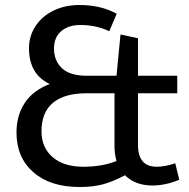

<svg xmlns="http://www.w3.org/2000/svg" viewBox="-20 -736 755 768"><path d="M697 -17Q642 6 590 6Q521 6 480 -35Q431 -9 391 1.5Q351 12 298 12Q181 12 113.5 -47Q46 -106 46 -206Q46 -275 79.5 -325Q113 -375 179 -400Q96 -439 96 -543Q96 -592 122 -631.5Q148 -671 194 -693.5Q240 -716 298 -716Q383 -716 447 -681L417 -611Q365 -636 302 -636Q254 -636 225 -611.5Q196 -587 196 -542Q196 -493 228 -463Q260 -433 327 -433H446L462 -598L532 -583V-433H689V-363H532V-156Q532 -69 607 -69Q640 -69 681 -83ZM446 -92Q438 -121 438 -151V-363H327Q238 -363 192 -325Q146 -287 146 -211Q146 -145 191 -107Q236 -69 313 -69Q389 -69 446 -92Z"/></svg>

Font: Telex
Style: Regular
Weight: 400
Designer: Andres Torresi
Foundry: Andres Torresi
Version: Version 1.100